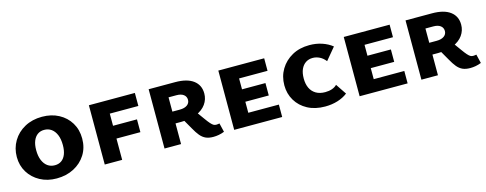

<svg xmlns="http://www.w3.org/2000/svg" viewBox="-25 -975 3743 1480"><g transform="rotate(-15 1846.0 -235.0)"><path d="M298 8Q224 8 166 -23.5Q108 -55 75 -109Q42 -163 42 -231Q42 -301 76 -358Q110 -415 170.5 -448Q231 -481 309 -481Q384 -481 442 -450Q500 -419 533 -364.5Q566 -310 566 -239Q566 -166 531 -110.5Q496 -55 435.5 -23.5Q375 8 298 8ZM310 -94Q341 -94 363 -109.5Q385 -125 397 -155Q409 -185 409 -229Q409 -277 395 -310.5Q381 -344 356.5 -361.5Q332 -379 299 -379Q269 -379 247 -363.5Q225 -348 212.5 -318Q200 -288 200 -243Q200 -196 214 -162.5Q228 -129 252.5 -111.5Q277 -94 310 -94Z M682 0V-473H821V0ZM732 -170V-272H1012V-170ZM732 -369V-473H1049V-369Z M1159 0V-473H1370Q1465 -473 1515 -435.5Q1565 -398 1565 -331Q1565 -284 1538 -246Q1511 -208 1459.5 -186.5Q1408 -165 1335 -165H1231V-259H1350Q1388 -259 1409.5 -274.5Q1431 -290 1431 -316Q1431 -342 1411 -357.5Q1391 -373 1354 -373H1291V0ZM1547 11Q1511 11 1486.5 0Q1462 -11 1442.5 -34.5Q1423 -58 1402 -96L1351 -185L1458 -221L1515 -142Q1535 -114 1548 -99.5Q1561 -85 1570.5 -79.5Q1580 -74 1592 -74Q1599 -74 1605.5 -75Q1612 -76 1618 -77L1635 -6Q1612 3 1590 7Q1568 11 1547 11Z M1715 0V-473H1854V0ZM1765 0V-99H2098V0ZM1765 -187V-286H2041V-187ZM1765 -373V-473H2081V-373Z M2440 8Q2360 8 2301 -23.5Q2242 -55 2209.5 -109.5Q2177 -164 2177 -231Q2177 -302 2211 -358.5Q2245 -415 2304.5 -448Q2364 -481 2443 -481Q2496 -481 2542.5 -465.5Q2589 -450 2624 -422L2544 -326Q2523 -353 2496.5 -366Q2470 -379 2442 -379Q2410 -379 2386 -363Q2362 -347 2348.5 -317Q2335 -287 2335 -243Q2335 -199 2350 -167Q2365 -135 2395 -117Q2425 -99 2469 -99Q2499 -99 2523.5 -107.5Q2548 -116 2563 -132L2620 -47Q2587 -21 2540.5 -6.5Q2494 8 2440 8Z M2716 0V-473H2855V0ZM2766 0V-99H3099V0ZM2766 -187V-286H3042V-187ZM2766 -373V-473H3082V-373Z M3209 0V-473H3420Q3515 -473 3565 -435.5Q3615 -398 3615 -331Q3615 -284 3588 -246Q3561 -208 3509.5 -186.5Q3458 -165 3385 -165H3281V-259H3400Q3438 -259 3459.5 -274.5Q3481 -290 3481 -316Q3481 -342 3461 -357.5Q3441 -373 3404 -373H3341V0ZM3597 11Q3561 11 3536.5 0Q3512 -11 3492.5 -34.5Q3473 -58 3452 -96L3401 -185L3508 -221L3565 -142Q3585 -114 3598 -99.5Q3611 -85 3620.5 -79.5Q3630 -74 3642 -74Q3649 -74 3655.5 -75Q3662 -76 3668 -77L3685 -6Q3662 3 3640 7Q3618 11 3597 11Z"/></g></svg>

Font: Ysabeau SC ExtraBold
Style: Regular
Weight: 800
Designer: Christian Thalmann (Catharsis Fonts)
Version: Version 2.001;gftools[0.9.30]; featfreeze: smcp